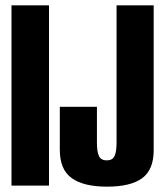

<svg xmlns="http://www.w3.org/2000/svg" viewBox="-20 -695 618 719"><path d="M23 0H163.5V-675H23ZM380.5 4Q469.5 4 512.5 -27.8Q555.5 -59.5 555.5 -132.5V-675H416.5V-161.5Q416.5 -127 409 -110.8Q401.5 -94.5 380 -94.5Q358 -94.5 350.5 -110.8Q343 -127 343 -161V-295H204V-134Q204 -60 248.5 -28Q293 4 380.5 4Z"/></svg>

Font: Anybody ExtraCondensed
Style: Bold
Weight: 700
Width: 2
Version: Version 1.113;gftools[0.9.25]